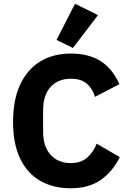

<svg xmlns="http://www.w3.org/2000/svg" viewBox="-20 -997 691 1029"><path d="M359 12Q265 12 195.5 -28Q126 -68 88 -147Q50 -226 50 -344Q50 -462 88 -543.5Q126 -625 195.5 -667.5Q265 -710 359 -710Q455 -710 518.5 -670Q582 -630 620 -546L489 -478Q476 -522 445.5 -548.5Q415 -575 359 -575Q292 -575 251.5 -531.5Q211 -488 211 -405V-293Q211 -211 251.5 -167Q292 -123 359 -123Q415 -123 448.5 -153.5Q482 -184 498 -227L622 -155Q583 -76 519 -32Q455 12 359 12ZM505 -916 371 -740 283 -783 382 -977Z"/></svg>

Font: IBM Plex Sans
Style: Bold
Weight: 700
Designer: Mike Abbink, Paul van der Laan, Pieter van Rosmalen
Foundry: Bold Monday
Version: Version 3.201